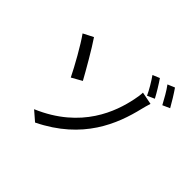

<svg xmlns="http://www.w3.org/2000/svg" viewBox="-201 -1103 1403 1403"><g transform="rotate(45 500.0 -402.0)"><path d="M249 -14 323 50C655 -112 755 -370 803 -571C806 -584 815 -618 823 -643L726 -662C726 -644 721 -608 715 -582C684 -431 594 -160 249 -14ZM108 -656C156 -590 238 -443 275 -367L355 -412C319 -478 231 -631 186 -696L108 -656ZM738 -825 684 -802C709 -767 744 -709 763 -667L819 -692C799 -730 762 -791 738 -825ZM865 -854 810 -831C837 -796 869 -738 891 -697L947 -722C926 -760 889 -820 865 -854Z"/></g></svg>

Font: Source Han Sans CN Regular
Style: Regular
Weight: 400
Designer: Ryoko NISHIZUKA (kana & ideographs); Paul D. Hunt (Latin, Greek & Cyrillic); Wenlong ZHANG (bopomofo); Sandoll Communica
Foundry: Adobe Systems Incorporated
Version: Version 1.004;PS 1.004;hotconv 1.0.82;makeotf.lib2.5.63406